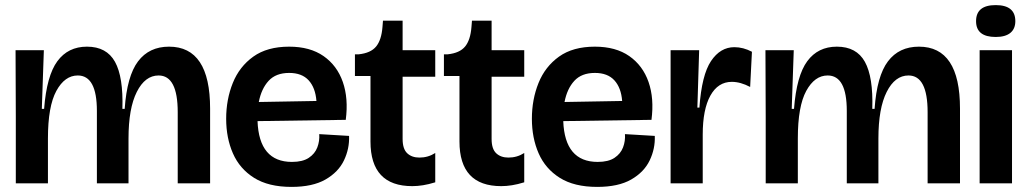

<svg xmlns="http://www.w3.org/2000/svg" viewBox="-20 -719 4030 753"><path d="M42 0V-262L41 -522H152L144 -292H153Q163 -422 205 -479Q247 -536 321 -536Q398 -536 431 -476.5Q464 -417 460 -292H469Q478 -421 521.5 -478.5Q565 -536 643 -536Q804 -536 804 -293V0H677V-279Q677 -423 602 -423Q549 -423 516.5 -358.5Q484 -294 484 -176V0H360V-284Q360 -423 285 -423Q234 -423 201 -362.5Q168 -302 168 -176V0Z M1123 14Q1033 14 976.5 -21.5Q920 -57 893.5 -117.5Q867 -178 867 -253Q867 -329 893 -393.5Q919 -458 973.5 -497Q1028 -536 1114 -536Q1196 -536 1249 -499Q1302 -462 1324.5 -397.5Q1347 -333 1336 -249L990 -244Q996 -84 1125 -84Q1167 -84 1191 -100Q1215 -116 1224.5 -141Q1234 -166 1232 -193L1349 -186Q1351 -136 1329 -90Q1307 -44 1256.5 -15Q1206 14 1123 14ZM1114 -433Q1062 -433 1033.5 -402Q1005 -371 995 -319L1221 -323Q1217 -375 1190.5 -404Q1164 -433 1114 -433Z M1597 11Q1433 11 1433 -164V-421H1372V-506H1387Q1434 -511 1455 -536.5Q1476 -562 1480 -613L1482 -638H1559V-522H1687V-418H1559V-174Q1559 -135 1577 -118Q1595 -101 1625 -101Q1659 -101 1687 -119V-4Q1661 4 1639 7.5Q1617 11 1597 11Z M1946 11Q1782 11 1782 -164V-421H1721V-506H1736Q1783 -511 1804 -536.5Q1825 -562 1829 -613L1831 -638H1908V-522H2036V-418H1908V-174Q1908 -135 1926 -118Q1944 -101 1974 -101Q2008 -101 2036 -119V-4Q2010 4 1988 7.5Q1966 11 1946 11Z M2322 14Q2232 14 2175.5 -21.5Q2119 -57 2092.5 -117.5Q2066 -178 2066 -253Q2066 -329 2092 -393.5Q2118 -458 2172.5 -497Q2227 -536 2313 -536Q2395 -536 2448 -499Q2501 -462 2523.5 -397.5Q2546 -333 2535 -249L2189 -244Q2195 -84 2324 -84Q2366 -84 2390 -100Q2414 -116 2423.5 -141Q2433 -166 2431 -193L2548 -186Q2550 -136 2528 -90Q2506 -44 2455.5 -15Q2405 14 2322 14ZM2313 -433Q2261 -433 2232.5 -402Q2204 -371 2194 -319L2420 -323Q2416 -375 2389.5 -404Q2363 -433 2313 -433Z M2610 0V-266V-522H2722L2715 -297H2723Q2732 -425 2768.5 -479.5Q2805 -534 2860 -534Q2895 -534 2929 -516L2922 -378Q2884 -398 2850 -398Q2796 -398 2766 -344Q2736 -290 2736 -191V0Z M2983 0V-262L2982 -522H3093L3085 -292H3094Q3104 -422 3146 -479Q3188 -536 3262 -536Q3339 -536 3372 -476.5Q3405 -417 3401 -292H3410Q3419 -421 3462.5 -478.5Q3506 -536 3584 -536Q3745 -536 3745 -293V0H3618V-279Q3618 -423 3543 -423Q3490 -423 3457.5 -358.5Q3425 -294 3425 -176V0H3301V-284Q3301 -423 3226 -423Q3175 -423 3142 -362.5Q3109 -302 3109 -176V0Z M3822 0V-522H3949V0ZM3885 -574Q3808 -574 3808 -636Q3808 -699 3885 -699Q3962 -699 3962 -636Q3962 -606 3942.5 -590Q3923 -574 3885 -574Z"/></svg>

Font: Bricolage Grotesque 96pt SemiBold
Style: Regular
Weight: 600
Designer: Mathieu Triay
Foundry: Atelier Triay
Version: Version 1.001; ttfautohint (v1.8.4.7-5d5b);gftools[0.9.33.de